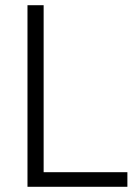

<svg xmlns="http://www.w3.org/2000/svg" viewBox="-20 -717 528 737"><path d="M85.5 -697H147.5V-56H469V0H85.5Z"/></svg>

Font: HK Grotesk Light
Style: Regular
Weight: 300
Designer: Alfredo Marco Pradil
Foundry: Hanken Design Co.
Version: Version 3.001